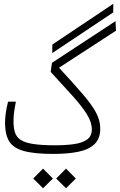

<svg xmlns="http://www.w3.org/2000/svg" viewBox="-20 -817 637 1021"><path d="M263.2 1.5Q161.1 1.5 105.5 -14.4Q49.8 -30.3 28.3 -66.4Q6.8 -102.5 6.8 -163.1Q6.8 -213.4 22.9 -276.4H64.5Q58.1 -244.6 54.9 -220.2Q51.8 -195.8 51.8 -172.9Q51.8 -137.7 59.3 -113.3Q66.9 -88.9 89.1 -73.7Q111.3 -58.6 155.5 -51.5Q199.7 -44.4 272.9 -44.4Q330.6 -44.4 374.5 -50.8Q418.5 -57.1 443.4 -75.2Q468.3 -93.3 468.3 -128.9Q468.3 -167 441.9 -209.5Q415.5 -252 366.5 -306.4Q317.4 -360.8 249.5 -434.6L256.3 -482.9L594.2 -704.6L596.7 -653.8L293.9 -457Q372.1 -372.1 420.4 -315.9Q468.8 -259.8 491 -217.8Q513.2 -175.8 513.2 -133.3Q513.2 -80.1 482.9 -50.8Q452.6 -21.5 396.5 -10Q340.3 1.5 263.2 1.5ZM257.8 -534.7 258.3 -580.1 582.5 -796.9 582 -751ZM209 184.1 156.7 132.3 209 79.6 261.2 132.3ZM331.1 184.1 278.8 132.3 331.1 79.6 383.3 132.3Z"/></svg>

Font: Cascadia Code ExtraLight
Style: Regular
Weight: 200
Monospace: yes
Designer: Aaron Bell
Foundry: Saja Typeworks
Version: Version 2407.024; ttfautohint (v1.8.4)